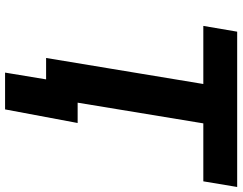

<svg xmlns="http://www.w3.org/2000/svg" viewBox="-116 -652 924 731"><g transform="rotate(90 345.5 -286.0)"><path d="M78.1 -598.6 100.1 -727.5H691.4L669.9 -598.6H449.2L350.6 0H200.2L299.3 -598.6ZM255.9 156.2 281.7 0H239.7L259.8 -120.1H447.8L396 156.2Z"/></g></svg>

Font: Inter Display
Style: Bold Italic
Weight: 700
Italic angle: -9.39999°
Designer: Rasmus Andersson
Foundry: rsms
Version: Version 4.000;git-a52131595